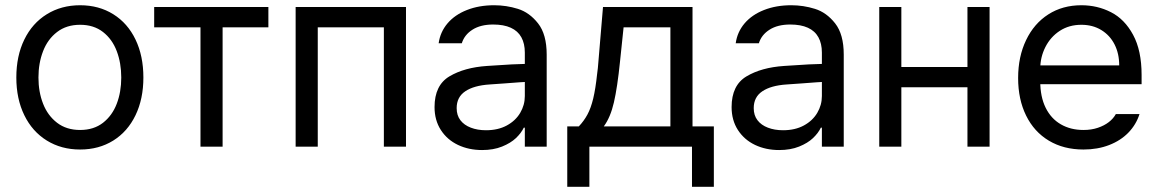

<svg xmlns="http://www.w3.org/2000/svg" viewBox="-20 -557 4396 729"><path d="M42 -262.7Q42 -344.7 72.3 -406.7Q102.5 -468.8 157.7 -502.9Q212.9 -537.1 284.2 -537.1Q355.5 -537.1 410.2 -502.9Q464.8 -468.8 494.6 -406.7Q524.4 -344.7 524.4 -262.7Q524.4 -181.6 494.6 -119.6Q464.8 -57.6 410.2 -23.4Q355.5 10.7 284.2 10.7Q212.9 10.7 157.7 -23.4Q102.5 -57.6 72.3 -119.6Q42 -181.6 42 -262.7ZM440.4 -262.7Q440.4 -317.4 423.3 -362.8Q406.2 -408.2 371.1 -435.5Q335.9 -462.9 284.2 -462.9Q232.4 -462.9 196.8 -435.5Q161.1 -408.2 143.6 -362.8Q126 -317.4 126 -262.7Q126 -208 143.6 -163.1Q161.1 -118.2 196.8 -90.8Q232.4 -63.5 284.2 -63.5Q335.9 -63.5 371.1 -90.8Q406.2 -118.2 423.3 -163.1Q440.4 -208 440.4 -262.7Z M565.4 -530.3H999V-453.1H825.2V0H741.2V-453.1H565.4Z M1102.5 -530.3H1521.5V0H1437.5V-453.1H1186.5V0H1102.5Z M1894.5 -240.2 1838.9 -236.3Q1779.3 -232.4 1746.6 -210.4Q1713.9 -188.5 1713.9 -146.5Q1713.9 -119.1 1728 -100.6Q1742.2 -82 1767.6 -72.3Q1793 -62.5 1825.2 -62.5Q1871.1 -62.5 1904.3 -80.6Q1937.5 -98.6 1955.1 -128.4Q1972.7 -158.2 1972.7 -192.4V-357.4Q1972.7 -391.6 1959.5 -415.5Q1946.3 -439.5 1919.4 -451.7Q1892.6 -463.9 1852.5 -463.9Q1804.7 -463.9 1773.9 -444.3Q1743.2 -424.8 1733.4 -392.6H1645.5Q1651.4 -435.5 1679.2 -468.3Q1707 -501 1752.9 -519Q1798.8 -537.1 1856.4 -537.1Q1902.3 -537.1 1946.3 -523.4Q1990.2 -509.8 2022.9 -468.3Q2055.7 -426.8 2055.7 -349.6V0H1972.7V-72.3H1968.8Q1959 -51.8 1939 -32.7Q1918.9 -13.7 1886.2 -0.5Q1853.5 12.7 1810.5 12.7Q1759.8 12.7 1718.8 -6.8Q1677.7 -26.4 1653.8 -63.5Q1629.9 -100.6 1629.9 -150.4Q1629.9 -233.4 1686.5 -267.1Q1743.2 -300.8 1829.1 -306.6Q1838.9 -307.6 1922.9 -312.5L1978.5 -314.5L1979.5 -246.1Q1970.7 -246.1 1894.5 -240.2Z M2133.8 -77.1H2177.7Q2197.3 -97.7 2210.4 -122.1Q2223.6 -146.5 2232.4 -183.1Q2241.2 -219.7 2247.1 -275.4Q2249 -287.1 2250 -298.8Q2251 -310.5 2252 -322.3L2269.5 -530.3H2609.4V-77.1H2690.4V152.3H2607.4V0H2217.8V152.3H2133.8ZM2525.4 -77.1V-453.1H2347.7L2334 -322.3Q2324.2 -225.6 2311 -168.5Q2297.9 -111.3 2272.5 -77.1Z M3022.5 -240.2 2966.8 -236.3Q2907.2 -232.4 2874.5 -210.4Q2841.8 -188.5 2841.8 -146.5Q2841.8 -119.1 2856 -100.6Q2870.1 -82 2895.5 -72.3Q2920.9 -62.5 2953.1 -62.5Q2999 -62.5 3032.2 -80.6Q3065.4 -98.6 3083 -128.4Q3100.6 -158.2 3100.6 -192.4V-357.4Q3100.6 -391.6 3087.4 -415.5Q3074.2 -439.5 3047.4 -451.7Q3020.5 -463.9 2980.5 -463.9Q2932.6 -463.9 2901.9 -444.3Q2871.1 -424.8 2861.3 -392.6H2773.4Q2779.3 -435.5 2807.1 -468.3Q2835 -501 2880.9 -519Q2926.8 -537.1 2984.4 -537.1Q3030.3 -537.1 3074.2 -523.4Q3118.2 -509.8 3150.9 -468.3Q3183.6 -426.8 3183.6 -349.6V0H3100.6V-72.3H3096.7Q3086.9 -51.8 3066.9 -32.7Q3046.9 -13.7 3014.2 -0.5Q2981.4 12.7 2938.5 12.7Q2887.7 12.7 2846.7 -6.8Q2805.7 -26.4 2781.7 -63.5Q2757.8 -100.6 2757.8 -150.4Q2757.8 -233.4 2814.5 -267.1Q2871.1 -300.8 2957 -306.6Q2966.8 -307.6 3050.8 -312.5L3106.4 -314.5L3107.4 -246.1Q3098.6 -246.1 3022.5 -240.2Z M3673.8 -225.6H3381.8V-302.7H3673.8ZM3402.3 0H3318.4V-530.3H3402.3ZM3737.3 0H3653.3V-530.3H3737.3Z M3845.7 -260.7Q3845.7 -341.8 3876 -404.8Q3906.2 -467.8 3960.4 -502.4Q4014.6 -537.1 4085.9 -537.1Q4146.5 -537.1 4198.2 -510.7Q4250 -484.4 4282.2 -424.8Q4314.5 -365.2 4314.5 -272.5V-237.3H3904.3V-308.6H4229.5Q4229.5 -353.5 4211.9 -388.2Q4194.3 -422.9 4161.6 -442.9Q4128.9 -462.9 4085.9 -462.9Q4039.1 -462.9 4003.9 -439.9Q3968.8 -417 3949.2 -378.4Q3929.7 -339.8 3929.7 -295.9V-248Q3929.7 -189.5 3950.2 -147.9Q3970.7 -106.4 4007.8 -85Q4044.9 -63.5 4093.8 -63.5Q4124 -63.5 4148.4 -71.8Q4172.9 -80.1 4189.9 -93.3Q4207 -106.4 4216.8 -124H4306.6Q4293.9 -84 4264.6 -53.7Q4235.4 -23.4 4191.4 -6.3Q4147.5 10.7 4093.8 10.7Q4018.6 10.7 3962.4 -22.9Q3906.2 -56.6 3876 -118.2Q3845.7 -179.7 3845.7 -260.7Z"/></svg>

Font: Pretendard JP Variable
Style: Regular
Weight: 400
Designer: Base glyphs from Inter by Rasmus Andersson; Hangul glyphs from Noto Sans CJK(Source Han Sans) by Jang Soo-young and Kang
Foundry: Kil Hyung-jin
Version: Version 1.307;Glyphs 3.2 (3192)